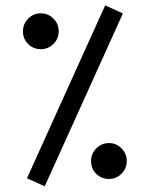

<svg xmlns="http://www.w3.org/2000/svg" viewBox="-20 -670 544 698"><path d="M362.3 -650.4 426.8 -621.1 142.6 7.3 78.1 -22ZM311 -84.5Q311 -111.3 330.1 -130.6Q349.1 -149.9 376 -149.9Q402.8 -149.9 421.9 -130.6Q440.9 -111.3 440.9 -84.5Q440.9 -57.6 421.9 -38.6Q402.8 -19.5 376 -19.5Q348.6 -19.5 329.8 -38.1Q311 -56.6 311 -84.5ZM63.5 -556.2Q63.5 -583 82.5 -602.3Q101.6 -621.6 128.4 -621.6Q155.3 -621.6 174.3 -602.3Q193.4 -583 193.4 -556.2Q193.4 -529.3 174.3 -510.3Q155.3 -491.2 128.4 -491.2Q101.1 -491.2 82.3 -509.8Q63.5 -528.3 63.5 -556.2Z"/></svg>

Font: Sahel FD
Style: FD
Weight: 400
Foundry: Saber Rastikerdar (saber.rastikerdar@gmail.com)
Version: Version 3.3.1